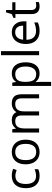

<svg xmlns="http://www.w3.org/2000/svg" viewBox="1375 -2175 1040 3830"><g transform="rotate(-90 1895.0 -260.0)"><path d="M299.8 9.8Q183.6 9.8 119.9 -61.8Q56.2 -133.3 56.2 -264.2Q56.2 -398.4 120.8 -471.7Q185.5 -544.9 305.2 -544.9Q343.8 -544.9 382.3 -536.6Q420.9 -528.3 442.9 -517.1L418 -448.2Q391.1 -459 359.4 -466.1Q327.6 -473.1 303.2 -473.1Q140.1 -473.1 140.1 -265.1Q140.1 -166.5 179.9 -113.8Q219.7 -61 297.9 -61Q364.7 -61 435.1 -89.8V-18.1Q381.3 9.8 299.8 9.8Z M1023.9 -268.1Q1023.9 -137.2 958 -63.7Q892.1 9.8 775.9 9.8Q704.1 9.8 648.4 -23.9Q592.8 -57.6 562.5 -120.6Q532.2 -183.6 532.2 -268.1Q532.2 -398.9 597.7 -471.9Q663.1 -544.9 779.3 -544.9Q891.6 -544.9 957.8 -470.2Q1023.9 -395.5 1023.9 -268.1ZM616.2 -268.1Q616.2 -165.5 657.2 -111.8Q698.2 -58.1 777.8 -58.1Q857.4 -58.1 898.7 -111.6Q939.9 -165 939.9 -268.1Q939.9 -370.1 898.7 -423.1Q857.4 -476.1 776.9 -476.1Q697.3 -476.1 656.7 -423.8Q616.2 -371.6 616.2 -268.1Z M1848.1 0V-348.1Q1848.1 -412.1 1820.8 -444.1Q1793.5 -476.1 1735.8 -476.1Q1660.2 -476.1 1624 -432.6Q1587.9 -389.2 1587.9 -298.8V0H1506.8V-348.1Q1506.8 -412.1 1479.5 -444.1Q1452.1 -476.1 1394 -476.1Q1317.9 -476.1 1282.5 -430.4Q1247.1 -384.8 1247.1 -280.8V0H1166V-535.2H1231.9L1245.1 -461.9H1249Q1272 -501 1313.7 -522.9Q1355.5 -544.9 1407.2 -544.9Q1532.7 -544.9 1571.3 -454.1H1575.2Q1599.1 -496.1 1644.5 -520.5Q1689.9 -544.9 1748 -544.9Q1838.9 -544.9 1884 -498.3Q1929.2 -451.7 1929.2 -349.1V0Z M2345.2 9.8Q2293 9.8 2249.8 -9.5Q2206.5 -28.8 2177.2 -68.8H2171.4Q2177.2 -22 2177.2 20V240.2H2096.2V-535.2H2162.1L2173.3 -461.9H2177.2Q2208.5 -505.9 2250 -525.4Q2291.5 -544.9 2345.2 -544.9Q2451.7 -544.9 2509.5 -472.2Q2567.4 -399.4 2567.4 -268.1Q2567.4 -136.2 2508.5 -63.2Q2449.7 9.8 2345.2 9.8ZM2333.5 -476.1Q2251.5 -476.1 2214.8 -430.7Q2178.2 -385.3 2177.2 -286.1V-268.1Q2177.2 -155.3 2214.8 -106.7Q2252.4 -58.1 2335.4 -58.1Q2404.8 -58.1 2444.1 -114.3Q2483.4 -170.4 2483.4 -269Q2483.4 -369.1 2444.1 -422.6Q2404.8 -476.1 2333.5 -476.1Z M2790 0H2709V-759.8H2790Z M3188 9.8Q3069.3 9.8 3000.7 -62.5Q2932.1 -134.8 2932.1 -263.2Q2932.1 -392.6 2995.8 -468.8Q3059.6 -544.9 3167 -544.9Q3267.6 -544.9 3326.2 -478.8Q3384.8 -412.6 3384.8 -304.2V-252.9H3016.1Q3018.6 -158.7 3063.7 -109.9Q3108.9 -61 3190.9 -61Q3277.3 -61 3361.8 -97.2V-24.9Q3318.8 -6.3 3280.5 1.7Q3242.2 9.8 3188 9.8ZM3166 -477.1Q3101.6 -477.1 3063.2 -435.1Q3024.9 -393.1 3018.1 -318.8H3297.9Q3297.9 -395.5 3263.7 -436.3Q3229.5 -477.1 3166 -477.1Z M3695.8 -57.1Q3717.3 -57.1 3737.3 -60.3Q3757.3 -63.5 3769 -66.9V-4.9Q3755.9 1.5 3730.2 5.6Q3704.6 9.8 3684.1 9.8Q3528.8 9.8 3528.8 -153.8V-472.2H3452.1V-511.2L3528.8 -544.9L3563 -659.2H3609.9V-535.2H3765.1V-472.2H3609.9V-157.2Q3609.9 -108.9 3632.8 -83Q3655.8 -57.1 3695.8 -57.1Z"/></g></svg>

Font: f04114697
Style: Regular
Weight: 400
Foundry: Ascender Corporation
Version: Version 1.10